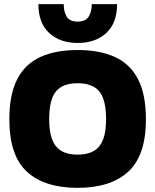

<svg xmlns="http://www.w3.org/2000/svg" viewBox="-20 -895 748 925"><path d="M354 -688Q269 -688 217 -736Q165 -784 165 -875H287Q287 -838 301.5 -814.5Q316 -791 354 -791Q392 -791 407 -814.5Q422 -838 422 -875H544Q544 -784 492 -736Q440 -688 354 -688ZM354 10Q194 10 109.5 -68Q25 -146 25 -320Q25 -440 63 -513.5Q101 -587 174.5 -620.5Q248 -654 354 -654Q460 -654 533.5 -620.5Q607 -587 645 -513.5Q683 -440 683 -320Q683 -146 598 -68Q513 10 354 10ZM354 -150Q426 -150 458.5 -190.5Q491 -231 491 -320Q491 -415 458.5 -454.5Q426 -494 354 -494Q282 -494 249.5 -454.5Q217 -415 217 -320Q217 -231 249.5 -190.5Q282 -150 354 -150Z"/></svg>

Font: Kanit
Style: Bold
Weight: 700
Designer: Katatrad Team
Foundry: CadsonDemak
Version: Version 2.000; ttfautohint (v1.8.3)